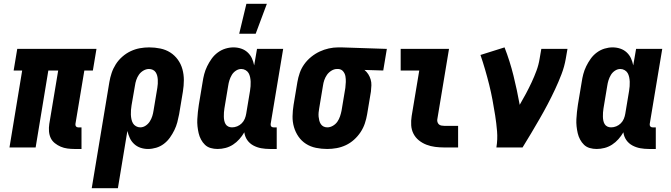

<svg xmlns="http://www.w3.org/2000/svg" viewBox="-20 -778 3540 1013"><path d="M373 8Q354 8 335.5 5.5Q317 3 300.5 -4Q284 -11 269.5 -22.5Q255 -34 247.5 -50Q240 -66 238.5 -85Q237 -104 240 -124L287 -406H235L168 0H30L97 -406H52L71 -520H489L470 -406H425L378 -124Q377 -116 381 -111Q385 -106 392 -106H410V8Z M464 215 557 -345Q561 -369 569 -393Q577 -417 591 -439Q605 -461 625.5 -479Q646 -497 669.5 -508Q693 -519 717.5 -523.5Q742 -528 767 -528Q797 -528 826 -522Q855 -516 878.5 -501Q902 -486 918.5 -463Q935 -440 942.5 -412.5Q950 -385 950 -355.5Q950 -326 945 -295L925 -175Q921 -154 915.5 -133Q910 -112 900 -91.5Q890 -71 876.5 -52Q863 -33 844.5 -19Q826 -5 804 1.5Q782 8 761 8Q740 8 721 1.5Q702 -5 687.5 -18.5Q673 -32 665 -49.5Q657 -67 652 -87L602 215ZM720 -106Q735 -106 748.5 -115Q762 -124 770.5 -137.5Q779 -151 783.5 -165.5Q788 -180 790 -194L810 -314Q812 -325 812.5 -336Q813 -347 812.5 -357.5Q812 -368 809.5 -378Q807 -388 801.5 -396.5Q796 -405 786.5 -409.5Q777 -414 766 -414Q751 -414 736.5 -405.5Q722 -397 713 -384Q704 -371 699 -356Q694 -341 692 -326L674 -222Q672 -209 671 -197Q670 -185 670.5 -173Q671 -161 673.5 -149Q676 -137 681.5 -127.5Q687 -118 697.5 -112Q708 -106 720 -106Z M1242 -600 1280 -758H1388L1329 -600ZM1128 8Q1109 8 1091.5 3Q1074 -2 1061.5 -14Q1049 -26 1040.5 -42Q1032 -58 1028 -75.5Q1024 -93 1022 -111.5Q1020 -130 1021 -149Q1022 -168 1024 -187Q1026 -206 1029 -225L1049 -345Q1052 -366 1057.5 -387Q1063 -408 1073 -428.5Q1083 -449 1096.5 -468Q1110 -487 1129 -501Q1148 -515 1169.5 -521.5Q1191 -528 1212 -528Q1233 -528 1252.5 -521.5Q1272 -515 1286.5 -501.5Q1301 -488 1309 -470.5Q1317 -453 1321 -433L1336 -520H1474L1408 -124Q1407 -116 1411 -111Q1415 -106 1423 -106H1440V8H1404Q1380 8 1358 4Q1336 0 1316.5 -10.5Q1297 -21 1284.5 -39Q1272 -57 1269 -80Q1258 -61 1243 -44Q1228 -27 1209.5 -15Q1191 -3 1170 2.5Q1149 8 1128 8ZM1204 -106Q1218 -106 1231.5 -111.5Q1245 -117 1255.5 -127.5Q1266 -138 1271.5 -151.5Q1277 -165 1279 -178L1299 -298Q1301 -311 1302 -323Q1303 -335 1302.5 -347Q1302 -359 1299.5 -371Q1297 -383 1291.5 -392.5Q1286 -402 1275.5 -408Q1265 -414 1253 -414Q1238 -414 1224.5 -405Q1211 -396 1203 -382.5Q1195 -369 1190.5 -354.5Q1186 -340 1184 -326L1164 -206Q1162 -195 1161.5 -184.5Q1161 -174 1161 -163.5Q1161 -153 1163 -142.5Q1165 -132 1170 -123.5Q1175 -115 1184 -110.5Q1193 -106 1204 -106Z M1706 8Q1676 8 1647 2Q1618 -4 1594.5 -19Q1571 -34 1555 -57Q1539 -80 1531 -107.5Q1523 -135 1523.5 -164.5Q1524 -194 1529 -225L1549 -345Q1553 -369 1561.5 -393.5Q1570 -418 1585.5 -439.5Q1601 -461 1622 -478Q1643 -495 1666.5 -506Q1690 -517 1715 -522.5Q1740 -528 1765 -528H1781L2021 -520L2002 -406L1903 -409Q1915 -399 1923 -386.5Q1931 -374 1935.5 -359Q1940 -344 1939.5 -328Q1939 -312 1937 -295L1917 -175Q1913 -151 1905 -127Q1897 -103 1882.5 -81Q1868 -59 1848 -41Q1828 -23 1804.5 -12Q1781 -1 1756 3.5Q1731 8 1706 8ZM1707 -106Q1722 -106 1736.5 -114.5Q1751 -123 1760 -136Q1769 -149 1774 -164Q1779 -179 1782 -194L1802 -314Q1804 -330 1804.5 -345.5Q1805 -361 1802.5 -375.5Q1800 -390 1790.5 -401.5Q1781 -413 1765 -414H1758Q1743 -414 1728.5 -405Q1714 -396 1705 -383Q1696 -370 1691 -355.5Q1686 -341 1684 -326L1664 -206Q1662 -195 1661 -184Q1660 -173 1661 -162.5Q1662 -152 1664.5 -142Q1667 -132 1672.5 -123.5Q1678 -115 1687 -110.5Q1696 -106 1707 -106Z M2324 0Q2300 0 2276 -3Q2252 -6 2230 -14.5Q2208 -23 2190 -37.5Q2172 -52 2161.5 -72.5Q2151 -93 2149.5 -117Q2148 -141 2152 -166L2192 -406H2094V-520H2349L2287 -147Q2286 -140 2288.5 -133Q2291 -126 2296 -121.5Q2301 -117 2309 -115.5Q2317 -114 2324 -114H2397V0Z M2599 0Q2606 -43 2602.5 -85.5Q2599 -128 2592.5 -169Q2586 -210 2578.5 -250.5Q2571 -291 2561 -331Q2551 -371 2539.5 -410.5Q2528 -450 2515 -488L2642 -528Q2670 -456 2689 -379.5Q2708 -303 2722 -225Q2739 -254 2755 -284Q2771 -314 2785 -344Q2799 -374 2810.5 -405Q2822 -436 2827 -468L2836 -520H2974L2965 -468Q2958 -427 2942.5 -386.5Q2927 -346 2908.5 -306.5Q2890 -267 2869.5 -228Q2849 -189 2827 -151Q2805 -113 2782.5 -75Q2760 -37 2737 0Z M3128 8Q3109 8 3091.5 3Q3074 -2 3061.5 -14Q3049 -26 3040.5 -42Q3032 -58 3028 -75.5Q3024 -93 3022 -111.5Q3020 -130 3021 -149Q3022 -168 3024 -187Q3026 -206 3029 -225L3049 -345Q3052 -366 3057.5 -387Q3063 -408 3073 -428.5Q3083 -449 3096.5 -468Q3110 -487 3129 -501Q3148 -515 3169.5 -521.5Q3191 -528 3212 -528Q3233 -528 3252.5 -521.5Q3272 -515 3286.5 -501.5Q3301 -488 3309 -470.5Q3317 -453 3321 -433L3336 -520H3474L3408 -124Q3407 -116 3411 -111Q3415 -106 3423 -106H3440V8H3404Q3380 8 3358 4Q3336 0 3316.5 -10.5Q3297 -21 3284.5 -39Q3272 -57 3269 -80Q3258 -61 3243 -44Q3228 -27 3209.5 -15Q3191 -3 3170 2.5Q3149 8 3128 8ZM3204 -106Q3218 -106 3231.5 -111.5Q3245 -117 3255.5 -127.5Q3266 -138 3271.5 -151.5Q3277 -165 3279 -178L3299 -298Q3301 -311 3302 -323Q3303 -335 3302.5 -347Q3302 -359 3299.5 -371Q3297 -383 3291.5 -392.5Q3286 -402 3275.5 -408Q3265 -414 3253 -414Q3238 -414 3224.5 -405Q3211 -396 3203 -382.5Q3195 -369 3190.5 -354.5Q3186 -340 3184 -326L3164 -206Q3162 -195 3161.5 -184.5Q3161 -174 3161 -163.5Q3161 -153 3163 -142.5Q3165 -132 3170 -123.5Q3175 -115 3184 -110.5Q3193 -106 3204 -106Z"/></svg>

Font: Iosevka SS18 Heavy
Style: Italic
Weight: 900
Italic angle: -9°
Monospace: yes
Designer: Belleve Invis
Foundry: Belleve Invis
Version: Version 25.1.1; ttfautohint (v1.8.4)